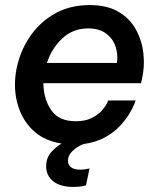

<svg xmlns="http://www.w3.org/2000/svg" viewBox="-20 -560 629 757"><path d="M270 177Q217 177 189.5 154.5Q162 132 162 96Q162 63 181 41Q200 19 223 6Q160 -4 119.5 -38Q79 -72 59 -121.5Q39 -171 39 -226Q39 -282 58.5 -337.5Q78 -393 115.5 -439Q153 -485 208 -512.5Q263 -540 334 -540Q403 -540 448 -513Q493 -486 516.5 -442.5Q540 -399 545.5 -348Q551 -297 540 -250L536 -232H151Q152 -168 182.5 -125Q213 -82 278 -82Q316 -82 341 -94.5Q366 -107 380.5 -123Q395 -139 401 -151.5Q407 -164 407 -164H515Q515 -164 509 -148.5Q503 -133 489 -110Q475 -87 451.5 -62Q428 -37 393 -18Q358 1 309 8Q300 11 285.5 20Q271 29 259.5 42.5Q248 56 248 74Q248 90 260 99.5Q272 109 297 109Q310 109 321.5 106.5Q333 104 333 104L319 171Q319 171 305.5 174Q292 177 270 177ZM165 -312H441Q446 -346 435.5 -377Q425 -408 398 -428Q371 -448 328 -448Q267 -448 225 -408Q183 -368 165 -312Z"/></svg>

Font: Be Vietnam Pro Medium
Style: Italic
Weight: 500
Italic angle: -12°
Designer: Lam Bao, Tony Le, Vietanh Nguyen
Foundry: Yellow Type Foundry
Version: Version 1.002; ttfautohint (v1.8.3)